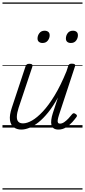

<svg xmlns="http://www.w3.org/2000/svg" viewBox="-20 -1030 686 1550"><path d="M152 16Q116 16 91 -2.5Q66 -21 60.5 -60.5Q55 -100 76 -162L186 -494Q191 -506 197 -510.5Q203 -515 217 -515Q233 -515 239 -509Q245 -503 241 -491L130 -159Q117 -118 116 -90Q115 -62 127.5 -48Q140 -34 166 -34Q198 -34 238.5 -57Q279 -80 325.5 -129.5Q372 -179 421 -259.5Q470 -340 517 -455L530 -495Q534 -508 540.5 -512Q547 -516 560 -516Q577 -516 583.5 -510.5Q590 -505 585 -493L456 -101Q448 -76 446 -61Q444 -46 448.5 -39Q453 -32 464 -32Q481 -32 498.5 -44Q516 -56 532.5 -73.5Q549 -91 562 -108Q569 -116 575.5 -116Q582 -116 590 -110Q600 -104 601 -97.5Q602 -91 597 -85Q585 -68 563.5 -44Q542 -20 513.5 -2Q485 16 452 16Q428 16 414 6.5Q400 -3 395.5 -20.5Q391 -38 394 -62.5Q397 -87 406 -115L448 -243Q409 -172 369 -122.5Q329 -73 290.5 -42.5Q252 -12 217 2Q182 16 152 16ZM323 -683Q306 -683 294.5 -692Q283 -701 283 -719Q283 -743 298 -762.5Q313 -782 340 -782Q358 -782 369.5 -773Q381 -764 381 -745Q381 -722 366 -702.5Q351 -683 323 -683ZM552 -683Q534 -683 523 -692Q512 -701 512 -719Q512 -743 526.5 -762.5Q541 -782 569 -782Q587 -782 598 -773Q609 -764 609 -745Q609 -722 594.5 -702.5Q580 -683 552 -683ZM0 490H646V500H0ZM0 -20H646V0H0ZM0 -505H646V-500H0ZM0 -1010H646V-1000H0Z"/></svg>

Font: Playwrite US Trad Guides
Style: Regular
Weight: 400
Designer: Veronika Burian, José Scaglione
Foundry: TypeTogether
Version: Version 1.003